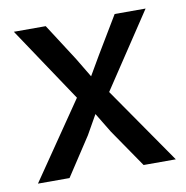

<svg xmlns="http://www.w3.org/2000/svg" viewBox="-61 -528 569 587"><g transform="rotate(-10 224.0 -235.0)"><path d="M274 -238 439 0H339L258 -118L221 -179L187 -119L109 0H11L174 -238L19 -470H118L192 -355L228 -295L263 -355L332 -470H428Z"/></g></svg>

Font: Mukta Mahee
Style: Regular
Weight: 400
Designer: Shuchita Grover, Noopur Datye, Girish Dalvi, Yashodeep Gholap
Foundry: Ek Type
Version: Version 2.538;PS 1.000;hotconv 16.6.51;makeotf.lib2.5.65220;